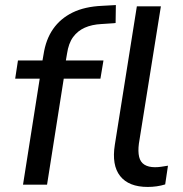

<svg xmlns="http://www.w3.org/2000/svg" viewBox="-20 -730 722 759"><path d="M71 0 137 -419H40L51 -491H165L145 -474L152 -514Q161 -574 190 -615.5Q219 -657 267 -680.5Q315 -704 384 -707L438 -710L437 -639L381 -635Q343 -633 315 -620.5Q287 -608 269 -583.5Q251 -559 245 -518L239 -483L232 -491H389L377 -419H232L166 0ZM564 9Q489 9 455 -34Q421 -77 434 -158L521 -705H616L529 -162Q525 -131 530 -110Q535 -89 551 -79Q567 -69 593 -69Q606 -69 618.5 -71Q631 -73 644 -75L633 -1Q617 4 599.5 6.5Q582 9 564 9Z"/></svg>

Font: Nunito Sans 10pt Medium
Style: Italic
Weight: 500
Italic angle: -9°
Designer: Vernon Adams
Foundry: Vernon Adams
Version: Version 3.101;gftools[0.9.27]